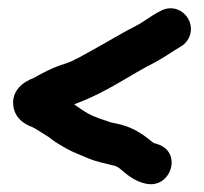

<svg xmlns="http://www.w3.org/2000/svg" viewBox="-20 -497 504 475"><path d="M366.6 -141.3C357.6 -144.3 364.1 -140.3 352.3 -149.4C328.7 -168.6 304.1 -183.7 271.1 -190.6L253.8 -194.3C236.7 -199.9 210.4 -209 199.4 -215.2C188 -221.6 176.5 -229.7 163.4 -238.8C166.9 -240.3 172.1 -242.3 176.5 -244C247.8 -271.4 303.3 -312.7 363.3 -342.7C390.3 -357.3 407.3 -370.4 426.8 -381.6C448.5 -393.7 460.9 -423.5 445.6 -450.5C434 -471 406.4 -485.7 376.8 -469.8C352.4 -457.2 333.8 -441.8 317.2 -433.5C285.3 -417.6 238.9 -389.4 213.1 -375.5C187.3 -361.5 162.9 -346.3 142 -339.8C111.2 -330.4 86.9 -317.5 61.5 -303.1C60.9 -302.8 8 -286.2 12.7 -236.9C16.6 -196.2 55.7 -184.5 60.2 -182.5C67.7 -179.3 83.9 -168.1 102.3 -156.8C106.5 -153.2 112.9 -148.1 119.2 -144.3C136.4 -134 151 -124.4 177.1 -114.2L201 -104.2C209 -100.9 219.4 -97.8 227.6 -95.7L248.4 -90.5C271.4 -85.4 269.8 -85.8 287.9 -70.3C308.3 -53.5 325 -45.8 341.9 -42.4C404.4 -29.9 433.1 -123.5 366.6 -141.3Z"/></svg>

Font: Take Off
Style: YouHoser
Weight: 400
Foundry: Cannot Into Space Fonts
Version: Version 0.89